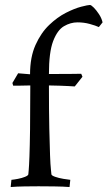

<svg xmlns="http://www.w3.org/2000/svg" viewBox="-20 -750 433 773"><path d="M187 -48Q188 -43 202.5 -38Q217 -33 235 -30Q253 -27 263 -26L260 3Q236 1 198.5 0.5Q161 0 135 0Q110 0 78.5 0.5Q47 1 23 3L26 -26Q37 -27 52.5 -30Q68 -33 80.5 -38Q93 -43 94 -48Q94 -48 95.5 -64Q97 -80 98.5 -119.5Q100 -159 101 -229Q102 -299 102 -406Q69 -405 51 -405Q33 -405 33 -405L30 -416L53 -455Q53 -455 64.5 -454Q76 -453 101 -451Q101 -520 123 -569Q145 -618 178 -649.5Q211 -681 245.5 -698.5Q280 -716 307 -723Q334 -730 342 -730Q347 -730 357.5 -719.5Q368 -709 378.5 -693Q389 -677 393 -660L378 -641Q365 -647 341.5 -653.5Q318 -660 292 -660Q264 -660 237.5 -644.5Q211 -629 194 -584.5Q177 -540 177 -452Q239 -452 273 -452.5Q307 -453 307 -453L312 -441L281 -402Q281 -402 255.5 -403.5Q230 -405 177 -406Q177 -301 178.5 -232.5Q180 -164 181.5 -124.5Q183 -85 185 -68Q187 -51 187 -48Z"/></svg>

Font: Average
Style: Regular
Weight: 400
Designer: Eduardo Tunni
Foundry: Eduardo Rodriguez Tunni
Version: Version 1.003; ttfautohint (v1.8.4.7-5d5b)